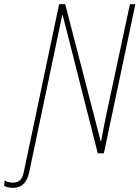

<svg xmlns="http://www.w3.org/2000/svg" viewBox="-115 -734 668 919"><path d="M-53 165C-5 165 16 132 25 89L156 -534C168 -589 175 -626 183 -662H185L353 0H382L533 -714H507L395 -191C386 -148 377 -102 369 -58H367L197 -714H168L0 84C-7 120 -19 140 -53 140C-71 140 -83 136 -93 130L-95 156C-85 161 -72 165 -53 165Z"/></svg>

Font: Noto Sans Condensed Thin
Style: Italic
Weight: 100
Width: 3
Italic angle: -12°
Designer: Monotype Design Team
Foundry: Monotype Imaging Inc.
Version: Version 2.013